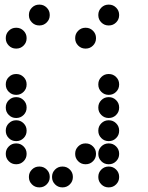

<svg xmlns="http://www.w3.org/2000/svg" viewBox="-20 -815 640 830"><path d="M149 -795Q131 -795 118 -782Q105 -769 105 -751V-749Q105 -731 118 -718Q131 -705 149 -705H151Q169 -705 182 -718Q195 -731 195 -749V-751Q195 -769 182 -782Q169 -795 151 -795ZM449 -795Q431 -795 418 -782Q405 -769 405 -751V-749Q405 -731 418 -718Q431 -705 449 -705H451Q469 -705 482 -718Q495 -731 495 -749V-751Q495 -769 482 -782Q469 -795 451 -795ZM49 -695Q31 -695 18 -682Q5 -669 5 -651V-649Q5 -631 18 -618Q31 -605 49 -605H51Q69 -605 82 -618Q95 -631 95 -649V-651Q95 -669 82 -682Q69 -695 51 -695ZM349 -695Q331 -695 318 -682Q305 -669 305 -651V-649Q305 -631 318 -618Q331 -605 349 -605H351Q369 -605 382 -618Q395 -631 395 -649V-651Q395 -669 382 -682Q369 -695 351 -695ZM49 -495Q31 -495 18 -482Q5 -469 5 -451V-449Q5 -431 18 -418Q31 -405 49 -405H51Q69 -405 82 -418Q95 -431 95 -449V-451Q95 -469 82 -482Q69 -495 51 -495ZM449 -495Q431 -495 418 -482Q405 -469 405 -451V-449Q405 -431 418 -418Q431 -405 449 -405H451Q469 -405 482 -418Q495 -431 495 -449V-451Q495 -469 482 -482Q469 -495 451 -495ZM49 -395Q31 -395 18 -382Q5 -369 5 -351V-349Q5 -331 18 -318Q31 -305 49 -305H51Q69 -305 82 -318Q95 -331 95 -349V-351Q95 -369 82 -382Q69 -395 51 -395ZM449 -395Q431 -395 418 -382Q405 -369 405 -351V-349Q405 -331 418 -318Q431 -305 449 -305H451Q469 -305 482 -318Q495 -331 495 -349V-351Q495 -369 482 -382Q469 -395 451 -395ZM49 -295Q31 -295 18 -282Q5 -269 5 -251V-249Q5 -231 18 -218Q31 -205 49 -205H51Q69 -205 82 -218Q95 -231 95 -249V-251Q95 -269 82 -282Q69 -295 51 -295ZM449 -295Q431 -295 418 -282Q405 -269 405 -251V-249Q405 -231 418 -218Q431 -205 449 -205H451Q469 -205 482 -218Q495 -231 495 -249V-251Q495 -269 482 -282Q469 -295 451 -295ZM49 -195Q31 -195 18 -182Q5 -169 5 -151V-149Q5 -131 18 -118Q31 -105 49 -105H51Q69 -105 82 -118Q95 -131 95 -149V-151Q95 -169 82 -182Q69 -195 51 -195ZM349 -195Q331 -195 318 -182Q305 -169 305 -151V-149Q305 -131 318 -118Q331 -105 349 -105H351Q369 -105 382 -118Q395 -131 395 -149V-151Q395 -169 382 -182Q369 -195 351 -195ZM449 -195Q431 -195 418 -182Q405 -169 405 -151V-149Q405 -131 418 -118Q431 -105 449 -105H451Q469 -105 482 -118Q495 -131 495 -149V-151Q495 -169 482 -182Q469 -195 451 -195ZM149 -95Q131 -95 118 -82Q105 -69 105 -51V-49Q105 -31 118 -18Q131 -5 149 -5H151Q169 -5 182 -18Q195 -31 195 -49V-51Q195 -69 182 -82Q169 -95 151 -95ZM249 -95Q231 -95 218 -82Q205 -69 205 -51V-49Q205 -31 218 -18Q231 -5 249 -5H251Q269 -5 282 -18Q295 -31 295 -49V-51Q295 -69 282 -82Q269 -95 251 -95ZM449 -95Q431 -95 418 -82Q405 -69 405 -51V-49Q405 -31 418 -18Q431 -5 449 -5H451Q469 -5 482 -18Q495 -31 495 -49V-51Q495 -69 482 -82Q469 -95 451 -95Z"/></svg>

Font: Doto Rounded Black
Style: Regular
Weight: 900
Monospace: yes
Version: Version 1.000